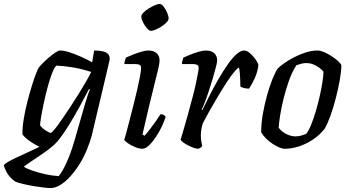

<svg xmlns="http://www.w3.org/2000/svg" viewBox="-87 -757 1782 977"><path d="M170 200Q160 200 137.5 197.5Q115 195 87.5 190.5Q60 186 34 180Q8 174 -10 167Q-39 145 -52 121.5Q-65 98 -67 85Q-65 78 -47.5 67.5Q-30 57 -3 44.5Q24 32 54.5 18Q85 4 114 -10Q95 -19 75.5 -31.5Q56 -44 42.5 -56.5Q29 -69 27 -75Q27 -112 34.5 -156Q42 -200 53.5 -244Q65 -288 76.5 -325Q88 -362 97.5 -385.5Q107 -409 110 -413Q116 -421 130 -435Q144 -449 161.5 -464Q179 -479 194.5 -489.5Q210 -500 219 -500Q238 -500 265 -491.5Q292 -483 322.5 -469.5Q353 -456 382 -440L392 -500Q401 -500 414.5 -499Q428 -498 441 -494.5Q454 -491 462.5 -482.5Q471 -474 471 -459Q471 -458 471 -454.5Q471 -451 470 -448L382 -76Q372 -36 355.5 4Q339 44 317 79Q295 114 270 141.5Q245 169 219.5 184.5Q194 200 170 200ZM212 139Q232 114 253 67.5Q274 21 293 -45L347 -233Q354 -256 360.5 -275.5Q367 -295 371 -301L366 -304Q346 -265 318 -214Q290 -163 260.5 -115.5Q231 -68 204 -36Q191 -21 167.5 -2.5Q144 16 117.5 33.5Q91 51 68.5 66.5Q46 82 34 91Q48 101 80 112Q112 123 148.5 130.5Q185 138 212 139ZM172 -81Q176 -81 190.5 -98.5Q205 -116 225 -145Q245 -174 268 -208.5Q291 -243 312.5 -278Q334 -313 351.5 -343Q369 -373 377 -391Q327 -407 281 -414.5Q235 -422 199 -423Q188 -411 176.5 -380.5Q165 -350 154.5 -310.5Q144 -271 135.5 -231Q127 -191 122 -160.5Q117 -130 117 -119Q126 -106 145 -93.5Q164 -81 172 -81Z M637 0Q621 0 600.5 -8.5Q580 -17 564 -28Q548 -39 545 -46Q548 -53 555 -79Q562 -105 571.5 -142Q581 -179 591.5 -220Q602 -261 611 -300Q620 -339 625.5 -368.5Q631 -398 631 -411Q631 -423 623.5 -427Q616 -431 602 -431H546Q546 -441 549 -450.5Q552 -460 554 -464Q569 -471 590.5 -479.5Q612 -488 633 -494Q654 -500 667 -500Q695 -500 710 -486.5Q725 -473 725 -449Q725 -441 722 -424.5Q719 -408 712 -381Q705 -354 695 -312.5Q685 -271 670.5 -212Q656 -153 638 -73L648 -66Q658 -76 673 -95.5Q688 -115 704 -137.5Q720 -160 730 -176Q739 -176 746 -172Q753 -168 756 -163Q750 -142 737 -114.5Q724 -87 706.5 -60.5Q689 -34 671 -17Q653 0 637 0ZM681 -600Q672 -600 660.5 -613.5Q649 -627 640.5 -644Q632 -661 632 -673Q632 -682 643 -693Q654 -704 670 -714Q686 -724 701.5 -730.5Q717 -737 725 -737Q735 -737 745.5 -723.5Q756 -710 763.5 -692.5Q771 -675 771 -663Q771 -654 760.5 -643Q750 -632 734.5 -622Q719 -612 704.5 -606Q690 -600 681 -600Z M923 0Q913 0 898.5 -5Q884 -10 869.5 -17.5Q855 -25 844.5 -33Q834 -41 832 -46Q837 -62 846.5 -95Q856 -128 869 -173.5Q882 -219 895 -270Q903 -300 909.5 -330.5Q916 -361 920 -383Q924 -405 924 -411Q924 -423 916 -427Q908 -431 894 -431H839Q839 -439 841.5 -448.5Q844 -458 846 -464Q861 -471 882.5 -479.5Q904 -488 925.5 -494Q947 -500 960 -500Q988 -500 1003 -486.5Q1018 -473 1018 -449Q1018 -440 1011.5 -415Q1005 -390 995.5 -357.5Q986 -325 975 -292Q964 -259 954 -233.5Q944 -208 939 -199L942 -196Q959 -230 979.5 -271Q1000 -312 1023.5 -352.5Q1047 -393 1070 -426.5Q1093 -460 1115 -480Q1137 -500 1155 -500Q1167 -500 1179 -491Q1191 -482 1202 -469.5Q1213 -457 1220 -444.5Q1227 -432 1228 -426Q1224 -392 1210 -360.5Q1196 -329 1180 -306Q1165 -306 1153 -309.5Q1141 -313 1136 -317Q1136 -327 1135.5 -345.5Q1135 -364 1133.5 -383.5Q1132 -403 1129 -413Q1122 -412 1105 -391.5Q1088 -371 1066.5 -338Q1045 -305 1022 -266.5Q999 -228 978.5 -191.5Q958 -155 944 -127Q940 -113 937.5 -98Q935 -83 935 -68Q935 -53 937 -39.5Q939 -26 942 -15Q941 -12 936 -7.5Q931 -3 923 0Z M1362 0Q1350 0 1333.5 -7Q1317 -14 1299 -26Q1281 -38 1266 -53Q1251 -68 1242 -84Q1242 -128 1250.5 -177Q1259 -226 1272 -272.5Q1285 -319 1299.5 -355Q1314 -391 1326 -408Q1336 -419 1358 -434.5Q1380 -450 1408.5 -465Q1437 -480 1468.5 -490Q1500 -500 1529 -500Q1543 -500 1562 -492Q1581 -484 1600 -471.5Q1619 -459 1633 -446.5Q1647 -434 1650 -425Q1650 -395 1642 -350Q1634 -305 1621.5 -256.5Q1609 -208 1594 -166.5Q1579 -125 1565 -102Q1539 -69 1505 -46.5Q1471 -24 1434 -12Q1397 0 1362 0ZM1418 -63Q1426 -63 1434.5 -64.5Q1443 -66 1452.5 -69Q1462 -72 1471 -76Q1483 -90 1495.5 -120.5Q1508 -151 1519.5 -189.5Q1531 -228 1540 -268Q1549 -308 1554 -341Q1559 -374 1559 -393Q1548 -405 1534.5 -414.5Q1521 -424 1505.5 -430Q1490 -436 1472 -436Q1459 -436 1447 -433Q1435 -430 1421 -425Q1399 -391 1383 -345.5Q1367 -300 1355.5 -253Q1344 -206 1338 -167Q1332 -128 1331 -107Q1339 -96 1352 -86Q1365 -76 1382.5 -69.5Q1400 -63 1418 -63Z"/></svg>

Font: Texturina Medium 12pt Medium
Style: Italic
Weight: 500
Italic angle: -11°
Version: Version 1.002